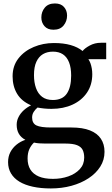

<svg xmlns="http://www.w3.org/2000/svg" viewBox="-20 -800 631 1082"><path d="M266.5 262Q210 262 165.2 252.2Q120.5 242.5 89.5 223.8Q58.5 205 42 177.2Q25.5 149.5 25.5 113.5Q25.5 82 38.5 57.2Q51.5 32.5 73.5 14.8Q95.5 -3 123 -12Q98.5 -25 86.2 -46.2Q74 -67.5 74 -97Q74 -120 84.8 -141Q95.5 -162 114 -178.8Q132.5 -195.5 155 -206.5Q101.5 -229.5 76.2 -271.8Q51 -314 51 -370Q51 -429 84 -471Q117 -513 170 -535.2Q223 -557.5 283.5 -557.5Q338 -557.5 378.2 -546Q418.5 -534.5 445.5 -512.5Q456.5 -527.5 485.2 -543.2Q514 -559 549 -559H578.5V-466.5H478Q485 -456.5 489.8 -443.2Q494.5 -430 497.2 -414.5Q500 -399 500 -382Q500 -322.5 470.5 -278.5Q441 -234.5 389 -210.5Q337 -186.5 270 -186.5Q249 -186.5 229 -188.5Q209 -190.5 191.5 -194Q179 -183.5 170 -169.5Q161 -155.5 161 -138Q161 -105 185.2 -93.2Q209.5 -81.5 267.5 -81.5H382.5Q445.5 -81.5 486.8 -65.2Q528 -49 548.5 -18.2Q569 12.5 569 55.5Q569 101.5 545 139.2Q521 177 479.2 204.5Q437.5 232 383 247Q328.5 262 266.5 262ZM278.5 208Q325 208 365 194Q405 180 429.8 153.2Q454.5 126.5 454.5 88Q454.5 62.5 445.8 44.8Q437 27 414 18Q391 9 348.5 9H235.5Q217 9 200.8 7.8Q184.5 6.5 171.5 3.5Q155.5 18.5 145.5 40.2Q135.5 62 135.5 93.5Q135.5 130 151.2 155.5Q167 181 198.5 194.5Q230 208 278.5 208ZM278 -236.5Q331.5 -236.5 356.2 -272Q381 -307.5 381 -374Q381 -418.5 369.2 -448.5Q357.5 -478.5 334.8 -493.8Q312 -509 278.5 -509Q246 -509 222.2 -495Q198.5 -481 185 -452Q171.5 -423 171.5 -376.5Q171.5 -335.5 182.8 -303.8Q194 -272 217.5 -254.2Q241 -236.5 278 -236.5ZM281 -632.5Q248 -632.5 230.5 -652.8Q213 -673 213 -701.5Q213 -733.5 232.5 -757Q252 -780.5 289 -780.5H290Q323 -780.5 340.5 -760.8Q358 -741 358 -712.5Q358 -680.5 338.5 -656.5Q319 -632.5 282 -632.5Z"/></svg>

Font: Merriweather 48pt SemiBold
Style: Regular
Weight: 600
Version: Version 2.100